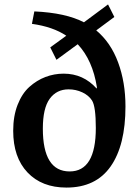

<svg xmlns="http://www.w3.org/2000/svg" viewBox="-20 -826 624 860"><path d="M277.8 14.2Q167.5 14.2 103.3 -53.5Q39.1 -121.1 39.1 -240.2Q39.1 -305.7 58.8 -356.4Q78.6 -407.2 111.6 -436.8Q144.5 -466.3 183.6 -481.2Q222.7 -496.1 265.1 -496.1Q353.5 -496.1 413.1 -429.2L414.1 -435.1Q395 -556.6 328.1 -627.9L232.9 -558.1L205.1 -613.8L276.9 -666Q217.3 -706.1 123 -719.2L133.8 -774.9Q274.4 -768.6 356 -726.1L463.9 -806.2L492.2 -750L411.1 -689.9Q476.1 -635.7 509 -546.6Q542 -457.5 542 -349.1Q542 -175.3 475.6 -80.6Q409.2 14.2 277.8 14.2ZM292 -58.1Q409.2 -58.1 409.2 -252.9Q409.2 -349.1 392.1 -376Q377.4 -398.9 348.6 -412.4Q319.8 -425.8 287.1 -425.8Q233.4 -425.8 202.6 -383.5Q171.9 -341.3 171.9 -250Q171.9 -58.1 292 -58.1Z"/></svg>

Font: Literata Book SemiBold
Style: Regular
Weight: 600
Designer: Latin by Veronika Burian and Jose Scaglione. Greek by Irene Vlachou. Cyrillic by Vera Evstafieva
Foundry: TypeTogether
Version: Version 2.003;PS 002.003;hotconv 1.0.88;makeotf.lib2.5.64775